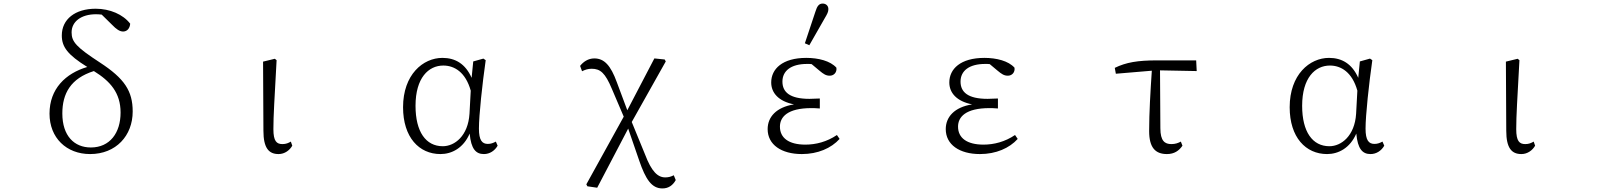

<svg xmlns="http://www.w3.org/2000/svg" viewBox="-20 -851 9013 1078"><path d="M486 14C631 14 725 -89 725 -225C725 -340 679 -410 541 -500C409 -586 382 -616 382 -669C382 -730 436 -771 519 -771C530 -771 541 -770 551 -769L609 -712C633 -687 652 -674 671 -674C694 -674 709 -692 711 -718C671 -770 597 -802 517 -802C402 -802 327 -743 327 -652C327 -588 359 -544 470 -475C348 -439 258 -352 258 -213C258 -77 353 14 486 14ZM330 -214C330 -326 377 -411 507 -452C599 -395 657 -330 657 -219C657 -105 597 -23 490 -23C397 -23 330 -88 330 -214Z M1544 14C1579 14 1607 -8 1621 -33L1613 -56C1599 -48 1586 -42 1566 -42C1533 -42 1515 -58 1515 -126C1515 -205 1521 -288 1533 -513L1523 -521L1457 -505L1459 -117C1459 -20 1489 14 1544 14Z M2313 -257C2313 -414 2386 -483 2469 -483C2531 -483 2594 -446 2623 -342L2616 -212C2608 -88 2533 -30 2466 -30C2371 -30 2313 -111 2313 -257ZM2453 14C2517 14 2582 -20 2617 -101C2625 -14 2652 14 2697 14C2730 14 2758 -5 2774 -33L2764 -56C2749 -48 2736 -43 2719 -43C2687 -43 2669 -63 2669 -129C2669 -204 2688 -380 2707 -513L2694 -522L2637 -506L2628 -414C2593 -493 2536 -526 2464 -526C2355 -526 2243 -432 2243 -249C2243 -80 2333 14 2453 14Z M3278 195 3333 203 3507 -129 3569 51C3605 156 3639 207 3699 207C3734 207 3758 189 3774 160L3763 133C3747 141 3734 145 3715 145C3673 145 3638 112 3602 17L3527 -166L3718 -506L3712 -517L3654 -523L3502 -232L3443 -390C3409 -483 3373 -523 3317 -523C3282 -523 3255 -504 3237 -481L3248 -451C3264 -459 3281 -465 3302 -465C3351 -465 3378 -441 3415 -353L3482 -196L3272 184Z M4482 14C4572 14 4647 -19 4694 -71L4679 -93C4623 -55 4561 -39 4502 -39C4408 -39 4359 -77 4359 -140C4359 -194 4401 -244 4536 -244C4547 -244 4555 -244 4583 -242V-298C4555 -297 4540 -296 4525 -296C4414 -296 4373 -334 4373 -393C4373 -453 4421 -492 4511 -492C4521 -492 4529 -492 4537 -491L4580 -455C4605 -434 4618 -426 4639 -426C4662 -426 4680 -445 4676 -471C4642 -509 4575 -526 4507 -526C4373 -526 4310 -464 4310 -388C4310 -330 4351 -282 4438 -265C4338 -249 4290 -194 4290 -126C4290 -39 4367 14 4482 14ZM4499 -608 4524 -597 4609 -746C4625 -773 4631 -784 4631 -800C4631 -819 4617 -831 4599 -831C4579 -831 4568 -818 4558 -785Z M5482 14C5572 14 5647 -19 5694 -71L5679 -93C5623 -55 5561 -39 5502 -39C5408 -39 5359 -77 5359 -140C5359 -194 5401 -244 5536 -244C5547 -244 5555 -244 5583 -242V-298C5555 -297 5540 -296 5525 -296C5414 -296 5373 -334 5373 -393C5373 -453 5421 -492 5511 -492C5521 -492 5529 -492 5537 -491L5580 -455C5605 -434 5618 -426 5639 -426C5662 -426 5680 -445 5676 -471C5642 -509 5575 -526 5507 -526C5373 -526 5310 -464 5310 -388C5310 -330 5351 -282 5438 -265C5338 -249 5290 -194 5290 -126C5290 -39 5367 14 5482 14Z M6245 -437 6447 -454C6439 -335 6432 -217 6432 -115C6432 -22 6467 14 6532 14C6573 14 6600 -5 6619 -33L6610 -56C6595 -48 6579 -42 6557 -42C6520 -42 6495 -59 6495 -131L6493 -456L6699 -452L6696 -512H6476C6367 -512 6303 -501 6239 -470Z M7291 -257C7291 -414 7364 -483 7447 -483C7509 -483 7572 -446 7601 -342L7594 -212C7586 -88 7511 -30 7444 -30C7349 -30 7291 -111 7291 -257ZM7431 14C7495 14 7560 -20 7595 -101C7603 -14 7630 14 7675 14C7708 14 7736 -5 7752 -33L7742 -56C7727 -48 7714 -43 7697 -43C7665 -43 7647 -63 7647 -129C7647 -204 7666 -380 7685 -513L7672 -522L7615 -506L7606 -414C7571 -493 7514 -526 7442 -526C7333 -526 7221 -432 7221 -249C7221 -80 7311 14 7431 14Z M8522 14C8557 14 8585 -8 8599 -33L8591 -56C8577 -48 8564 -42 8544 -42C8511 -42 8493 -58 8493 -126C8493 -205 8499 -288 8511 -513L8501 -521L8435 -505L8437 -117C8437 -20 8467 14 8522 14Z"/></svg>

Font: Kiri Minchoo Light
Style: Regular
Weight: 300
Designer: Ryoko NISHIZUKA 西塚涼子 (kana & ideographs); Frank Grießhammer (Latin, Greek & Cyrillic);
akenotsuki.com/eyeben/fonts/ (U+
Foundry: Adobe
akenotsuki.com/eyeben/fonts/
Version: Version 4.002;hotconv 1.0.119;makeotfexe 2.5.65604